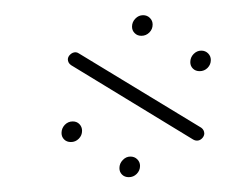

<svg xmlns="http://www.w3.org/2000/svg" viewBox="-20 -539 304 259"><path d="M236.7 -455.2Q236.7 -461.5 241.1 -466.1Q245.6 -470.7 251.5 -470.7Q257 -470.7 260.7 -467Q264.4 -463.3 264.4 -458.1Q264.4 -451.9 260 -447.4Q255.6 -443 249.3 -443Q243.7 -443 240.2 -446.5Q236.7 -450 236.7 -455.2ZM63 -359.6Q63 -365.9 67.4 -370.6Q71.9 -375.2 78.1 -375.2Q83.7 -375.2 87.2 -371.5Q90.7 -367.8 90.7 -362.6Q90.7 -356.3 86.3 -351.9Q81.9 -347.4 75.6 -347.4Q70 -347.4 66.5 -350.9Q63 -354.4 63 -359.6ZM141.1 -312.2Q141.1 -318.5 145.6 -323.1Q150 -327.8 155.9 -327.8Q161.5 -327.8 165.2 -324.1Q168.9 -320.4 168.9 -315.2Q168.9 -308.9 164.4 -304.4Q160 -300 153.7 -300Q148.1 -300 144.6 -303.5Q141.1 -307 141.1 -312.2ZM71.5 -459.3Q71.9 -463 75 -465.7Q78.1 -468.5 81.9 -468.5Q84.1 -468.5 86.3 -467L251.5 -366.7Q255.6 -363.7 255.6 -358.5Q255.2 -354.8 252.2 -352Q249.3 -349.3 245.6 -349.3Q243 -349.3 240.7 -350.7L75.9 -451.1Q71.5 -454.1 71.5 -459.3ZM158.1 -503Q158.1 -509.3 162.6 -513.9Q167 -518.5 173 -518.5Q178.5 -518.5 182.2 -514.8Q185.9 -511.1 185.9 -505.9Q185.9 -499.6 181.5 -495.2Q177 -490.7 170.7 -490.7Q165.2 -490.7 161.7 -494.3Q158.1 -497.8 158.1 -503Z"/></svg>

Font: 26F Galaxy Sans Hairline
Style: Italic
Weight: 50
Italic angle: -5°
Designer: C₂₉H₂₅N₃O₅
Version: Version 1.200